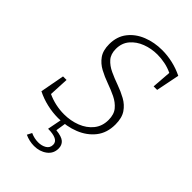

<svg xmlns="http://www.w3.org/2000/svg" viewBox="-270 -799 1118 1118"><g transform="rotate(45 289.0 -240.5)"><path d="M224 7Q179 7 133 -3.5Q87 -14 45 -35L73 -185H102L96 -63Q128 -48 163 -40.5Q198 -33 232 -33Q287 -33 334.5 -51.5Q382 -70 411 -106Q440 -142 440 -193Q440 -239 417.5 -266Q395 -293 360 -310Q325 -327 285.5 -341Q246 -355 210.5 -374Q175 -393 152.5 -424.5Q130 -456 130 -508Q130 -571 164 -614.5Q198 -658 253.5 -680Q309 -702 373 -702Q417 -702 460.5 -692Q504 -682 545 -662L516 -517H487L496 -637Q467 -651 435 -657.5Q403 -664 372 -664Q322 -664 277.5 -647Q233 -630 205 -597Q177 -564 177 -516Q177 -473 199.5 -447.5Q222 -422 257.5 -405.5Q293 -389 332.5 -375Q372 -361 407.5 -341.5Q443 -322 465 -289.5Q487 -257 487 -203Q487 -134 450.5 -87.5Q414 -41 354 -17Q294 7 224 7ZM240 221Q201 221 164 204L179 175Q210 189 242 189Q271 189 292.5 176Q314 163 314 137Q314 114 291.5 103Q269 92 227 92L245 0H277L267 64Q315 69 333.5 85.5Q352 102 352 130Q352 172 319 196.5Q286 221 240 221Z"/></g></svg>

Font: Bitter Light
Style: Italic
Weight: 300
Italic angle: -9°
Designer: Sol Matas, and Bitter project Authors
Foundry: Sol Matas
Version: Version 2.001